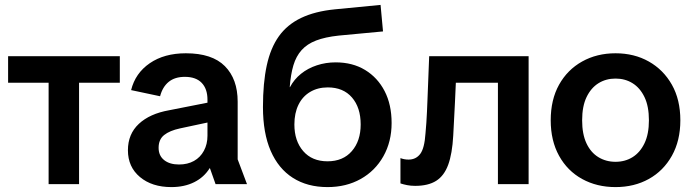

<svg xmlns="http://www.w3.org/2000/svg" viewBox="-20 -750 2825 782"><path d="M178 0V-492H302V0ZM13 -413V-521H468V-413Z M678 12Q599 12 550 -29Q501 -70 501 -138Q501 -204 545.5 -245.5Q590 -287 669 -301L872 -341V-261L713 -227Q671 -218 648.5 -200Q626 -182 626 -148Q626 -116 648.5 -98Q671 -80 709 -80Q744 -80 770 -94.5Q796 -109 810.5 -136Q825 -163 825 -197V-344Q825 -388 801.5 -412.5Q778 -437 733 -437Q692 -437 667 -416.5Q642 -396 632 -358L514 -383Q531 -452 590 -492.5Q649 -533 737 -533Q844 -533 896 -480.5Q948 -428 948 -336V-101L986 0H858L835 -65H834Q811 -28 771 -8Q731 12 678 12Z M1314 12Q1232 12 1173 -25.5Q1114 -63 1082.5 -135.5Q1051 -208 1051 -314Q1051 -412 1066.5 -483.5Q1082 -555 1116 -602.5Q1150 -650 1206.5 -677Q1263 -704 1344 -712L1530 -730L1540 -622L1359 -605Q1304 -599 1267.5 -585Q1231 -571 1208.5 -546Q1186 -521 1175 -484Q1164 -447 1160 -395H1161Q1178 -427 1206 -449.5Q1234 -472 1270.5 -484Q1307 -496 1347 -496Q1416 -496 1467 -465Q1518 -434 1546.5 -379Q1575 -324 1575 -249Q1575 -173 1541.5 -113.5Q1508 -54 1449 -21Q1390 12 1314 12ZM1314 -93Q1377 -93 1413 -134.5Q1449 -176 1449 -243Q1449 -312 1413.5 -353Q1378 -394 1315 -394Q1274 -394 1243 -375.5Q1212 -357 1195.5 -323Q1179 -289 1179 -243Q1179 -176 1215 -134.5Q1251 -93 1314 -93Z M1671 7Q1653 7 1638 4Q1623 1 1611 -3V-106Q1619 -103 1627 -101.5Q1635 -100 1644 -100Q1674 -100 1691.5 -123Q1709 -146 1713 -207Q1715 -228 1716.5 -250Q1718 -272 1719 -294.5Q1720 -317 1721 -342L1728 -521H2133V0H2008V-488L2052 -413H1768L1840 -488L1833 -333Q1831 -296 1829.5 -265Q1828 -234 1826 -198Q1822 -124 1805.5 -79Q1789 -34 1756.5 -13.5Q1724 7 1671 7Z M2487 12Q2411 12 2351 -21Q2291 -54 2257 -115.5Q2223 -177 2223 -260Q2223 -344 2257 -405Q2291 -466 2351 -499.5Q2411 -533 2487 -533Q2563 -533 2622.5 -499.5Q2682 -466 2716.5 -405Q2751 -344 2751 -260Q2751 -177 2716.5 -115.5Q2682 -54 2622.5 -21Q2563 12 2487 12ZM2487 -91Q2526 -91 2556.5 -110Q2587 -129 2605 -166.5Q2623 -204 2623 -260Q2623 -317 2605 -354.5Q2587 -392 2556.5 -411Q2526 -430 2487 -430Q2448 -430 2417.5 -411Q2387 -392 2369 -354.5Q2351 -317 2351 -260Q2351 -204 2368.5 -166.5Q2386 -129 2417 -110Q2448 -91 2487 -91Z"/></svg>

Font: TikTok Sans 24pt SemiBold
Style: Regular
Weight: 600
Version: Version 4.000